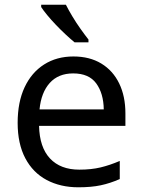

<svg xmlns="http://www.w3.org/2000/svg" viewBox="-20 -786 604 816"><path d="M292 -546Q361 -546 410.5 -516Q460 -486 486.5 -431.5Q513 -377 513 -304V-251H146Q148 -160 192.5 -112.5Q237 -65 317 -65Q368 -65 407.5 -74.5Q447 -84 489 -102V-25Q448 -7 408 1.5Q368 10 313 10Q237 10 178.5 -21Q120 -52 87.5 -113.5Q55 -175 55 -264Q55 -352 84.5 -415Q114 -478 167.5 -512Q221 -546 292 -546ZM291 -474Q228 -474 191.5 -433.5Q155 -393 148 -321H421Q420 -389 389 -431.5Q358 -474 291 -474ZM260 -766Q271 -744 287.5 -716.5Q304 -689 322.5 -663Q341 -637 356 -618V-606H297Q280 -620 259 -639.5Q238 -659 217.5 -680.5Q197 -702 180.5 -722Q164 -742 155 -756V-766Z"/></svg>

Font: Noto Sans Hanifi Rohingya
Style: Regular
Weight: 400
Designer: Monotype Design Team and DaltonMaag
Foundry: Google LLC
Version: Version 2.101